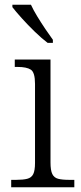

<svg xmlns="http://www.w3.org/2000/svg" viewBox="-20 -786 342 806"><path d="M27 0V-31H48Q77 -31 94.5 -35.5Q112 -40 119.5 -55Q127 -70 127 -102V-434Q127 -482 109.5 -493.5Q92 -505 54 -505H42V-536H192V-104Q192 -71 199.5 -55.5Q207 -40 224 -35.5Q241 -31 271 -31H292V0ZM180 -606Q156 -624 126.5 -652.5Q97 -681 71 -710Q45 -739 32 -756V-766H110Q120 -744 136.5 -717Q153 -690 170.5 -664Q188 -638 202 -619V-606Z"/></svg>

Font: Noto Serif Hentaigana Light
Style: Regular
Weight: 300
Designer: Kazuhiro Yamada
Foundry: nipponia
Version: Version 1.000; ttfautohint (v1.8.4.7-5d5b)